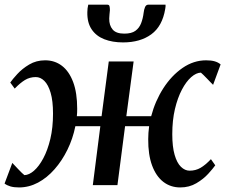

<svg xmlns="http://www.w3.org/2000/svg" viewBox="-29 -812 988 842"><path d="M54.5 10Q32 10 16.8 5.5Q1.5 1 -9 -7L25 -97.5Q28.5 -94 35.5 -86.5Q42.5 -79 50.8 -70.2Q59 -61.5 66.5 -54.2Q74 -47 78 -44Q98.5 -44.5 120.2 -63.5Q142 -82.5 161 -118Q180 -153.5 191.8 -203Q203.5 -252.5 203.5 -313.5Q203.5 -370 193 -405.2Q182.5 -440.5 165.5 -457.2Q148.5 -474 128 -474Q101.5 -474 80.2 -461Q59 -448 35.5 -423.5L16 -450Q25.5 -464 46.8 -487.2Q68 -510.5 99 -529Q130 -547.5 169 -547.5Q211 -547.5 242.5 -523.5Q274 -499.5 291.8 -452.2Q309.5 -405 309.5 -335Q309.5 -327 309.2 -318.5Q309 -310 308 -302.5H416.5L448 -542.5H557L525 -302.5H634Q651.5 -369 687.2 -424.8Q723 -480.5 771.5 -514Q820 -547.5 875 -547.5Q897.5 -547.5 912.8 -543Q928 -538.5 938.5 -529.5L905.5 -440Q901.5 -443.5 894.5 -451Q887.5 -458.5 879 -467.2Q870.5 -476 863.2 -483.2Q856 -490.5 852 -493.5Q831.5 -493 809.5 -473.8Q787.5 -454.5 768.8 -419Q750 -383.5 738.2 -334Q726.5 -284.5 726.5 -223.5Q726.5 -168.5 736.8 -133Q747 -97.5 764.5 -80.5Q782 -63.5 802.5 -63.5Q829 -63.5 850.5 -76Q872 -88.5 896 -114L915 -87Q905.5 -73.5 884.5 -50.2Q863.5 -27 832.2 -8.5Q801 10 761.5 10Q719 10 687.2 -14.5Q655.5 -39 638 -86.2Q620.5 -133.5 621 -202Q621 -215.5 622 -229.5Q623 -243.5 625 -258.5H519.5L486 0H378L411 -258.5H301.5Q290.5 -204 266.8 -155.5Q243 -107 210.2 -69.8Q177.5 -32.5 137.8 -11.2Q98 10 54.5 10ZM441.5 -791.5Q449.5 -791.5 451.2 -784.8Q453 -778 453 -767.5Q452.5 -759.5 451.2 -749.2Q450 -739 450 -730.5Q449.5 -701 464.8 -682.8Q480 -664.5 516 -664.5Q548 -664.5 565 -677Q582 -689.5 590 -710.5Q598 -731.5 601 -756.5Q602.5 -770 607 -780.8Q611.5 -791.5 621.5 -791.5H697Q697 -787.5 697 -783.2Q697 -779 695.5 -772.5Q683 -697 634.5 -661.5Q586 -626 510.5 -626Q464 -626 428.2 -640Q392.5 -654 372.8 -683.5Q353 -713 354 -758.5Q354 -766.5 355 -775Q356 -783.5 358 -791.5Z"/></svg>

Font: Merriweather 48pt Medium
Style: Italic
Weight: 500
Italic angle: -7.8°
Version: Version 2.101